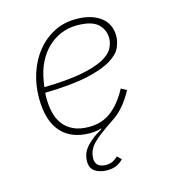

<svg xmlns="http://www.w3.org/2000/svg" viewBox="-109 -618 818 910"><g transform="rotate(-15 300.0 -162.5)"><path d="M306 203Q271 203 247 187.5Q223 172 223 137Q223 122 227.5 106.5Q232 91 244 75Q256 59 276.5 42Q297 25 329 7L328 4Q301 12 274 12Q180 12 130.5 -44.5Q81 -101 81 -211Q81 -276 100.5 -334Q120 -392 155 -435Q190 -478 238.5 -503Q287 -528 346 -528Q422 -528 466.5 -494.5Q511 -461 511 -401Q511 -375 498.5 -346Q486 -317 445 -291.5Q404 -266 326 -248.5Q248 -231 116 -228Q115 -220 115 -212Q115 -204 115 -202Q115 -164 123 -130.5Q131 -97 150 -72Q169 -47 200 -32.5Q231 -18 276 -18Q340 -18 386 -53.5Q432 -89 467 -155L494 -140Q449 -56 388 -18Q352 6 326.5 25Q301 44 285 61Q269 78 262 95.5Q255 113 255 132Q255 156 269.5 166.5Q284 177 307 177Q327 177 341 169.5Q355 162 366 151L385 170Q373 184 353 193.5Q333 203 306 203ZM343 -498Q303 -498 266.5 -483.5Q230 -469 200.5 -441Q171 -413 151 -373Q131 -333 123 -281L119 -255Q232 -257 302 -270.5Q372 -284 410.5 -304.5Q449 -325 462.5 -350Q476 -375 476 -400Q476 -442 445.5 -470Q415 -498 343 -498Z"/></g></svg>

Font: IBM Plex Mono ExtraLight
Style: Italic
Weight: 200
Italic angle: -9°
Monospace: yes
Designer: Mike Abbink, Paul van der Laan, Pieter van Rosmalen
Foundry: Bold Monday
Version: Version 2.3